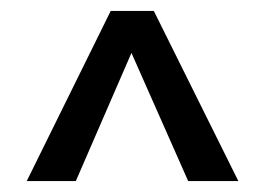

<svg xmlns="http://www.w3.org/2000/svg" viewBox="-20 -859 486 352"><path d="M262 -839 417 -527H325L221 -762L119 -527H29L183 -839Z"/></svg>

Font: Fira Sans Extra Condensed
Style: Regular
Weight: 400
Width: 1
Designer: Carrois Corporate & Edenspiekermann AG
Foundry: Carrois Corporate GbR & Edenspiekermann AG
Version: Version 4.203